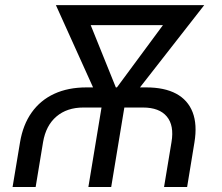

<svg xmlns="http://www.w3.org/2000/svg" viewBox="-20 -748 889 768"><path d="M30.3 0 60.1 -178.7Q71.8 -249 106.7 -298.1Q141.6 -347.2 197 -372.8Q252.4 -398.4 326.2 -398.4H564.5Q637.7 -398.4 684.6 -373.3Q731.4 -348.1 750.5 -299.1Q769.5 -250 757.8 -178.7L728.5 0H636.2L666 -179.7Q677.2 -246.1 647.2 -282Q617.2 -317.9 551.8 -317.9H313.5Q248 -317.9 205.8 -282Q163.6 -246.1 152.3 -179.7L122.6 0ZM333.5 0 396.5 -380.9H487.8L424.8 0ZM395 -303.7 203.6 -727.5H310.5L466.8 -340.3L446.8 -303.7ZM412.6 -303.7 407.7 -344.2 690.9 -727.5H796.9L466.3 -304.2ZM259.3 -647.5 272.5 -727.5H720.7L707.5 -647.5Z"/></svg>

Font: Inter 16pt
Style: Italic
Weight: 400
Italic angle: -9.3988°
Version: Version 4.001;git-66647c0bb